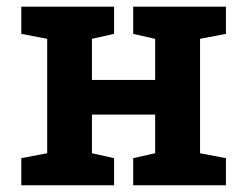

<svg xmlns="http://www.w3.org/2000/svg" viewBox="-20 -548 729 568"><path d="M43 0V-80.1L119.6 -94.7V-433.1L43 -447.8V-528.3H317.4V-447.8L252 -433.1V-311.5H439V-433.1L374 -447.8V-528.3H648.4V-447.8L571.8 -433.1V-94.7L648.4 -80.1V0H374V-80.1L439 -94.7V-209H252V-94.7L317.4 -80.1V0Z"/></svg>

Font: Roboto Slab SemiBold
Style: Regular
Weight: 600
Designer: Google
Version: Version 2.001; ttfautohint (v1.8.3)